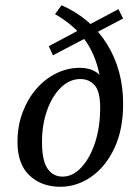

<svg xmlns="http://www.w3.org/2000/svg" viewBox="-20 -705 499 736"><path d="M211 11Q139 11 93 -32.5Q47 -76 47 -160Q47 -222 66.5 -274Q86 -326 119.5 -364.5Q153 -403 196 -424Q239 -445 286 -445Q332 -445 359 -420.5Q386 -396 402 -352L373 -324Q369 -404 349.5 -464Q330 -524 292 -569Q254 -614 191 -651L216 -685Q329 -635 390.5 -535.5Q452 -436 452 -307Q452 -208 418.5 -137Q385 -66 330 -27.5Q275 11 211 11ZM220 -28Q259 -28 292 -63.5Q325 -99 344.5 -158.5Q364 -218 364 -292Q364 -354 343 -378Q322 -402 288 -402Q247 -402 213.5 -369.5Q180 -337 160.5 -282Q141 -227 141 -161Q141 -90 162 -59Q183 -28 220 -28ZM183 -493 167 -528 434 -670 452 -634Z"/></svg>

Font: Lisu Bosa SemiBold
Style: Italic
Weight: 600
Italic angle: -19°
Designer: David Morse, Annie Olsen, Victor Gaultney, Frank Grießhammer (Latin)
Foundry: SIL International
Version: Version 2.000